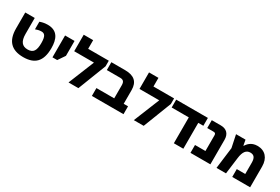

<svg xmlns="http://www.w3.org/2000/svg" viewBox="82 -1865 4353 2982"><g transform="rotate(30 2259.0 -374.0)"><path d="M381 12C586 12 694 -86 694 -328C694 -489 643 -615 464 -615C399 -615 354 -600 326 -590V-454C356 -465 389 -476 432 -476C485 -476 519 -447 519 -319C519 -185 485 -125 382 -125C283 -125 235 -186 235 -319V-605H65V-319C65 -98 170 12 381 12Z M779 -213H864L949 -338V-605H779Z M1193 -605V-760H1024V-464H1378L1190 0H1367L1563 -505V-605Z M2176 -141H2098V-387C2098 -533 2018 -605 1857 -605H1609V-464H1850C1903 -464 1928 -439 1928 -376V-141H1609V0H2176Z M2364 -605V-760H2195V-464H2549L2361 0H2538L2734 -505V-605Z M3340 -464V-605H2772V-464H3079V0H3249V-464Z M3377 0H3734V-440C3734 -543 3678 -605 3572 -605H3410V-464H3524C3554 -464 3564 -450 3564 -421V-141H3377Z M4227 -615C4108 -615 4061 -541 4037 -507H4033L4015 -605H3845L3892 -381L3844 0H4014L4052 -296C4067 -416 4110 -469 4183 -469C4246 -469 4278 -433 4278 -344V-141H4126V0H4447V-373C4447 -520 4365 -615 4227 -615Z"/></g></svg>

Font: Noto Sans Hebrew Extra
Style: Regular
Weight: 800
Designer: Monotype Design Team
Foundry: Monotype Imaging Inc.
Version: Version 1.902